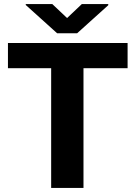

<svg xmlns="http://www.w3.org/2000/svg" viewBox="-20 -922 665 942"><path d="M606 -710.9V-587.4H389.6V0H231V-587.4H19V-710.9ZM236.8 -901.9 309.1 -833.5 381.3 -901.9H511.2V-896.5L358.4 -758.8H260.3L106.4 -897.5V-901.9Z"/></svg>

Font: Vazirmatn RD ExtraBold
Style: Regular
Weight: 800
Designer: Saber Rastikerdar
Foundry: Saber Rastikerdar
Version: Version 32.102